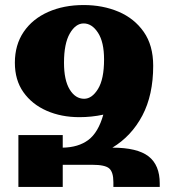

<svg xmlns="http://www.w3.org/2000/svg" viewBox="-20 -742 683 762"><path d="M53 0V-206H229V-156Q291 -157 330.5 -186.5Q370 -216 390 -287Q344 -277 295 -277Q223 -277 165 -302.5Q107 -328 73 -376Q39 -424 39 -493Q39 -564 74 -615.5Q109 -667 171 -694.5Q233 -722 312 -722Q388 -722 450.5 -695.5Q513 -669 550.5 -615.5Q588 -562 588 -481Q588 -365 545 -283.5Q502 -202 426 -156Q525 -156 569.5 -121.5Q614 -87 614 -14V0H430V-19Q430 -59 413.5 -73.5Q397 -88 346 -88H229V0ZM314 -350Q345 -350 369 -389Q393 -428 393 -506Q393 -575 369 -612Q345 -649 312 -649Q280 -649 257 -609Q234 -569 234 -493Q234 -424 256.5 -387Q279 -350 314 -350Z"/></svg>

Font: Noto Serif Armenian SemiCondensed Black
Style: Regular
Weight: 900
Width: 4
Designer: Monotype Design Team
Foundry: Monotype Imaging Inc.
Version: Version 2.008; ttfautohint (v1.8.4.7-5d5b)